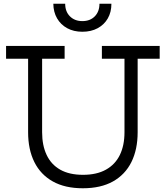

<svg xmlns="http://www.w3.org/2000/svg" viewBox="-20 -998 888 1028"><path d="M525.5 -752H835V-683.5H717V-290Q717 -197.5 683.5 -130.2Q650 -63 584.8 -26.5Q519.5 10 423.5 10Q328 10 262.8 -26.5Q197.5 -63 164 -130.2Q130.5 -197.5 130.5 -290V-683.5H12.5V-752H326V-683.5H205.5V-290Q205.5 -219.5 229.8 -168.2Q254 -117 302.5 -89.5Q351 -62 424.5 -62Q498 -62 547.5 -89.8Q597 -117.5 621.8 -168.5Q646.5 -219.5 646.5 -290V-683.5H525.5ZM576.5 -978Q576.5 -933 557.2 -899.5Q538 -866 503 -847Q468 -828 421 -828Q374.5 -828 339.8 -847Q305 -866 285.5 -899.8Q266 -933.5 265.5 -978H329Q329 -936 354.5 -910.5Q380 -885 421 -885Q462.5 -885 487.5 -910.5Q512.5 -936 512.5 -978Z"/></svg>

Font: Hepta Slab ExtraLight
Style: Regular
Weight: 400
Version: Version 1.102